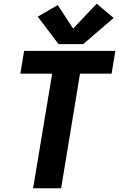

<svg xmlns="http://www.w3.org/2000/svg" viewBox="-20 -1007 637 1027"><path d="M157 0H307L408 -613H577L597 -735H109L89 -613H259ZM293 -771H425L588 -911L497 -987L371 -854L289 -980L182 -918Z"/></svg>

Font: Iosevka Sparkle Heavy Oblique
Style: Regular
Weight: 900
Italic angle: -9°
Designer: Belleve Invis
Foundry: Belleve Invis
Version: Version 4.5.0; ttfautohint (v1.8.3)